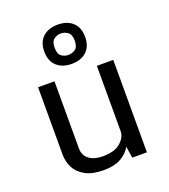

<svg xmlns="http://www.w3.org/2000/svg" viewBox="-145 -896 888 1010"><g transform="rotate(-20 299.0 -390.5)"><path d="M264.2 10.7Q200.7 10.7 161.4 -10.3Q122.1 -31.2 104 -65.9Q85.9 -100.6 85.9 -141.6V-517.6H177.7V-141.1Q177.7 -102.5 206.1 -81.1Q234.4 -59.6 282.2 -59.6Q349.6 -59.6 382.3 -88.9Q415 -118.2 415 -150.9V-517.6H506.8V0H424.8L415 -64.9Q395.5 -30.3 358.2 -9.8Q320.8 10.7 264.2 10.7ZM294.9 -572.3Q243.2 -572.3 211.9 -600.8Q180.7 -629.4 180.7 -682.6Q180.7 -735.4 211.9 -763.7Q243.2 -792 294.9 -792Q346.7 -792 377.9 -763.7Q409.2 -735.4 409.2 -682.6Q409.2 -629.4 378.2 -600.8Q347.2 -572.3 294.9 -572.3ZM294.9 -622.6Q315.4 -622.6 333.3 -634.8Q351.1 -647 351.1 -682.1Q351.1 -716.8 333.3 -729.7Q315.4 -742.7 294.4 -742.7Q273.4 -742.7 256.1 -730.2Q238.8 -717.8 238.8 -683.1Q238.8 -647.5 256.1 -635Q273.4 -622.6 294.9 -622.6Z"/></g></svg>

Font: Monda
Style: Regular
Weight: 400
Designer: Vernon Adams
Foundry: Vernon Adams
Version: Version 2.100; ttfautohint (v1.8.3)